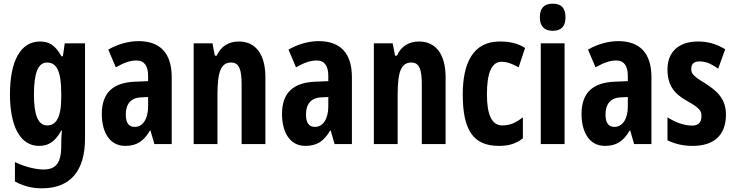

<svg xmlns="http://www.w3.org/2000/svg" viewBox="-20 -781 3980 1041"><path d="M197 -556C91 -556 34 -450 34 -269C34 -98 89 10 191 10C237 10 276 -7 312 -73H316C313 -51 312 -22 312 5V12C312 107 279 138 216 138C179 138 120 126 61 98V203C109 229 155 240 207 240C365 240 441 142 441 -31V-546H331L321 -476H313C279 -539 242 -556 197 -556ZM235 -442C285 -442 312 -399 312 -276V-253C312 -142 283 -101 236 -101C187 -101 164 -156 164 -268C164 -387 187 -442 235 -442Z M731 -558C676 -558 617 -541 567 -512L608 -416C654 -442 686 -453 721 -453C764 -453 783 -421 783 -370V-341L711 -338C594 -333 532 -279 532 -163C532 -74 568 10 659 10C723 10 760 -17 793 -73H796L817 0H911V-363C911 -494 847 -558 731 -558ZM745 -253 783 -255V-204C783 -136 754 -93 711 -93C679 -93 662 -113 662 -161C662 -216 689 -251 745 -253Z M1275 -556C1225 -556 1179 -534 1155 -479H1145L1132 -546H1030V0H1159V-264C1159 -394 1178 -442 1234 -442C1277 -442 1290 -402 1290 -325V0H1419V-362C1419 -488 1365 -556 1275 -556Z M1708 -558C1653 -558 1594 -541 1544 -512L1585 -416C1631 -442 1663 -453 1698 -453C1741 -453 1760 -421 1760 -370V-341L1688 -338C1571 -333 1509 -279 1509 -163C1509 -74 1545 10 1636 10C1700 10 1737 -17 1770 -73H1773L1794 0H1888V-363C1888 -494 1824 -558 1708 -558ZM1722 -253 1760 -255V-204C1760 -136 1731 -93 1688 -93C1656 -93 1639 -113 1639 -161C1639 -216 1666 -251 1722 -253Z M2252 -556C2202 -556 2156 -534 2132 -479H2122L2109 -546H2007V0H2136V-264C2136 -394 2155 -442 2211 -442C2254 -442 2267 -402 2267 -325V0H2396V-362C2396 -488 2342 -556 2252 -556Z M2685 10C2736 10 2775 0 2815 -31V-145C2776 -115 2746 -101 2703 -101C2647 -101 2620 -158 2620 -270C2620 -384 2645 -446 2699 -446C2729 -446 2756 -436 2792 -416L2827 -521C2793 -542 2755 -556 2689 -556C2544 -556 2489 -437 2489 -270C2489 -79 2543 10 2685 10Z M2977 -761C2929 -761 2907 -736 2907 -687C2907 -639 2931 -614 2977 -614C3024 -614 3046 -639 3046 -687C3046 -735 3026 -761 2977 -761ZM3041 -546H2912V0H3041Z M3332 -558C3277 -558 3218 -541 3168 -512L3209 -416C3255 -442 3287 -453 3322 -453C3365 -453 3384 -421 3384 -370V-341L3312 -338C3195 -333 3133 -279 3133 -163C3133 -74 3169 10 3260 10C3324 10 3361 -17 3394 -73H3397L3418 0H3512V-363C3512 -494 3448 -558 3332 -558ZM3346 -253 3384 -255V-204C3384 -136 3355 -93 3312 -93C3280 -93 3263 -113 3263 -161C3263 -216 3290 -251 3346 -253Z M3916 -160C3916 -249 3863 -291 3802 -330C3734 -371 3728 -384 3728 -408C3728 -434 3742 -448 3772 -448C3816 -448 3840 -430 3874 -409L3912 -514C3862 -544 3816 -556 3765 -556C3660 -556 3599 -500 3599 -405C3599 -322 3632 -274 3706 -233C3785 -190 3783 -173 3783 -149C3783 -118 3766 -100 3733 -100C3683 -100 3635 -122 3599 -145V-20C3642 0 3684 10 3735 10C3846 10 3916 -43 3916 -160Z"/></svg>

Font: Noto Sans Kannada ExtraCondensed
Style: Bold
Weight: 700
Width: 2
Designer: Jelle Bosma - Monotype Design Team
Foundry: Monotype Imaging Inc.
Version: Version 2.005